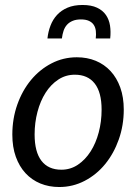

<svg xmlns="http://www.w3.org/2000/svg" viewBox="-20 -744 559 771"><path d="M226.5 -62.5Q263 -62.5 292.8 -82.5Q322.5 -102.5 343.8 -135.8Q365 -169 376.5 -212.5Q388 -256 388 -303.5Q388 -373.5 360.2 -408.8Q332.5 -444 280.5 -444Q243.5 -444 213.8 -424.2Q184 -404.5 163 -371.5Q142 -338.5 130.5 -295Q119 -251.5 119 -204Q119 -134 146.5 -98.2Q174 -62.5 226.5 -62.5ZM218 7Q176.5 7 142 -7.2Q107.5 -21.5 82.5 -48.5Q57.5 -75.5 43.5 -114.5Q29.5 -153.5 29.5 -203.5Q29.5 -267.5 49.5 -324Q69.5 -380.5 104.5 -422.8Q139.5 -465 186.8 -489.5Q234 -514 288.5 -514Q330 -514 364.5 -499.8Q399 -485.5 424 -458.5Q449 -431.5 463 -392.5Q477 -353.5 477 -304Q477 -240.5 457 -184Q437 -127.5 402.2 -85Q367.5 -42.5 320 -17.8Q272.5 7 218 7ZM311.5 -724Q346.5 -724 369.5 -713.2Q392.5 -702.5 405.2 -684Q418 -665.5 421.8 -641.2Q425.5 -617 422.5 -589.5H364.5Q366.5 -606 364.8 -620.2Q363 -634.5 356.2 -644.5Q349.5 -654.5 337 -660.2Q324.5 -666 305 -666Q285.5 -666 271.8 -660.2Q258 -654.5 249 -644.5Q240 -634.5 235.2 -620.2Q230.5 -606 228.5 -589.5H170.5Q173.5 -617 182.8 -641.2Q192 -665.5 209 -684Q226 -702.5 251.2 -713.2Q276.5 -724 311.5 -724Z"/></svg>

Font: Lato 2
Style: Italic
Weight: 400
Italic angle: -7°
Designer: Lukasz Dziedzic with Adam Twardoch and Botio Nikoltchev
Foundry: tyPoland Lukasz Dziedzic
Version: Version 2.015; 2015-08-06; http://www.latofonts.com/